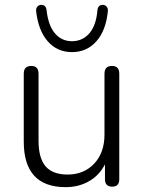

<svg xmlns="http://www.w3.org/2000/svg" viewBox="-20 -764 593 792"><path d="M251 8Q78 8 78 -180V-460Q78 -492 109 -492Q139 -492 139 -460V-183Q139 -112 168 -78Q197 -44 259 -44Q326 -44 368.5 -89Q411 -134 411 -209V-460Q411 -492 442 -492Q472 -492 472 -460V-25Q472 6 443 6Q413 6 413 -25V-86Q389 -40 346.5 -16Q304 8 251 8ZM277 -549Q216 -549 177 -593.5Q138 -638 129 -718Q128 -730 134.5 -737Q141 -744 150 -744Q169 -744 172 -723Q179 -659 206.5 -626.5Q234 -594 277 -594Q320 -594 348.5 -626.5Q377 -659 382 -723Q385 -744 404 -744Q413 -744 419.5 -737Q426 -730 425 -718Q417 -638 377.5 -593.5Q338 -549 277 -549Z"/></svg>

Font: Nunito Light
Style: Regular
Weight: 300
Designer: Vernon Adams
Foundry: Vernon Adams
Version: Version 3.601; ttfautohint (v1.8.2.53-6de2)